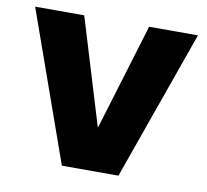

<svg xmlns="http://www.w3.org/2000/svg" viewBox="-67 -631 760 705"><g transform="rotate(10 313.0 -279.0)"><path d="M192 -558C192 -558 9 -558 9 -558C9 -558 207 0 207 0C207 0 418 0 418 0C418 0 616 -558 616 -558C616 -558 434 -558 434 -558C434 -558 313 -160 313 -160C313 -160 192 -558 192 -558Z"/></g></svg>

Font: Girnar Poppins
Style: Bold
Weight: 500
Designer: Ninad Kale (Devanagari), Jonny Pinhorn (Latin)
Foundry: Indian Type Foundry
Version: ""